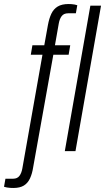

<svg xmlns="http://www.w3.org/2000/svg" viewBox="-92 -751 522 954"><path d="M-26 183Q-33 183 -41.5 182.5Q-50 182 -58 180.5Q-66 179 -72 177L-65 137H-27Q-6 137 4.5 123Q15 109 19 86L119 -479H61L69 -526H128L146 -626Q152 -659 163 -682.5Q174 -706 194.5 -718.5Q215 -731 249 -731Q255 -731 263 -730.5Q271 -730 278.5 -728.5Q286 -727 292 -725L285 -685H247Q225 -685 214.5 -671Q204 -657 200 -634L181 -526H257L249 -479H173L73 79Q68 112 57 135.5Q46 159 26.5 171Q7 183 -26 183ZM230 0 357 -723H410L283 0Z"/></svg>

Font: Archivo Condensed ExtraLight
Style: Italic
Weight: 250
Width: 3
Italic angle: -10°
Designer: Hector Gatti
Foundry: Omnibus-Type
Version: Version 2.001